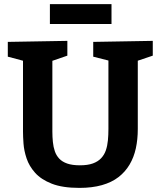

<svg xmlns="http://www.w3.org/2000/svg" viewBox="-20 -903 782 935"><path d="M434 -699 724 -704V-632L635 -602L651 -638V-275Q651 -224 641.5 -180.5Q632 -137 611 -101.5Q590 -66 557 -40.5Q524 -15 476.5 -1.5Q429 12 367 12Q284 12 232 -8.5Q180 -29 151 -61.5Q122 -94 109.5 -131.5Q97 -169 94.5 -203.5Q92 -238 92 -262V-637L108 -603L18 -627V-699L308 -704V-632L221 -602L235 -637V-262Q235 -236 237.5 -211.5Q240 -187 247 -166.5Q254 -146 268.5 -130.5Q283 -115 307.5 -106.5Q332 -98 369 -98Q407 -98 432 -107Q457 -116 472.5 -132.5Q488 -149 495.5 -171Q503 -193 505.5 -219.5Q508 -246 508 -275V-638L521 -605L434 -627ZM523 -883V-786H223V-883Z"/></svg>

Font: Bitter Thin
Style: Bold
Weight: 700
Version: Version 3.021